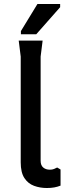

<svg xmlns="http://www.w3.org/2000/svg" viewBox="-20 -932 361 964"><path d="M284 -81V0Q269 6 252.5 9Q236 12 215 12Q181 12 151 1Q121 -10 102.5 -38Q84 -66 84 -117V-648L74 -728H194L184 -648V-125Q184 -102 197 -91Q210 -80 230 -80Q242 -80 251 -83.5Q260 -87 267 -91ZM162 -760H85V-776L168 -912H282V-896Z"/></svg>

Font: AR One Sans Medium
Style: Regular
Weight: 500
Designer: Niteesh Yadav
Foundry: Niteesh Yadav
Version: Version 1.001;gftools[0.9.33]